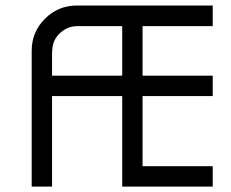

<svg xmlns="http://www.w3.org/2000/svg" viewBox="-20 -687 849 707"><path d="M430 0V-333.3H171.7V0H96.7V-500Q96.7 -569.2 145.4 -617.9Q194.2 -666.7 263.3 -666.7H763.3V-590.8H505V-408.3H763.3V-333.3H505V-75H763.3V0ZM430 -408.3V-590.8H263.3Q226.7 -590 199.6 -563.8Q172.5 -537.5 172.5 -500H171.7V-408.3Z"/></svg>

Font: 0xA000-Squarish
Style: Squareish
Weight: 400
Version: Version 0.1